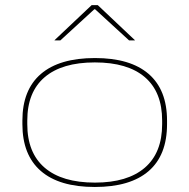

<svg xmlns="http://www.w3.org/2000/svg" viewBox="-20 -714 736 746"><path d="M348.5 12.5Q210 12.5 138.5 -49.8Q67 -112 67 -231.5V-245.5Q67 -365 139 -426.8Q211 -488.5 349 -488.5Q486 -488.5 557.5 -426.8Q629 -365 629 -245.5V-231.5Q629 -111 557.5 -49.2Q486 12.5 348.5 12.5ZM349 -4.5Q475.5 -4.5 542.8 -62.5Q610 -120.5 610 -231.5V-245.5Q610 -356.5 543 -414Q476 -471.5 348.5 -471.5Q221 -471.5 153.5 -414Q86 -356.5 86 -245.5V-231.5Q86 -120.5 153.5 -62.5Q221 -4.5 349 -4.5ZM336 -694H360L504 -558V-557H481.5L349.5 -678H346.5L214.5 -557H192V-558Z"/></svg>

Font: Anek Latin Expanded Thin
Style: Regular
Weight: 250
Width: 7
Designer: Yesha Goshar
Foundry: Ek Type
Version: Version 1.003